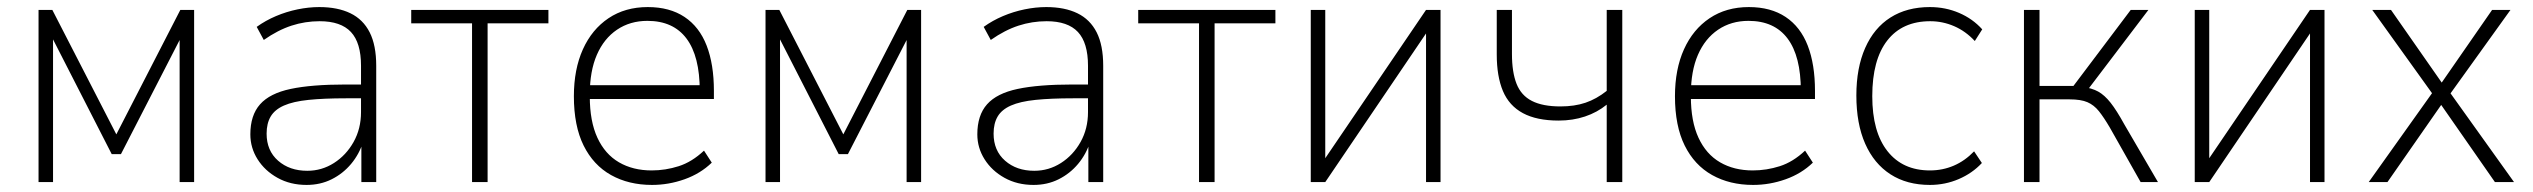

<svg xmlns="http://www.w3.org/2000/svg" viewBox="-20 -515 7165 543"><path d="M89 0V-487H128L309 -135L490 -487H529V0H488V-429H502L322 -79H296L117 -429H130V0Z M847 8Q801 8 765 -12Q729 -32 708.5 -64.5Q688 -97 688 -135Q688 -189 715.5 -220Q743 -251 802 -263.5Q861 -276 957 -276H1011V-237H959Q896 -237 852.5 -232.5Q809 -228 783 -216.5Q757 -205 745.5 -185.5Q734 -166 734 -137Q734 -89 766.5 -60.5Q799 -32 849 -32Q890 -32 924.5 -54Q959 -76 980 -113.5Q1001 -151 1001 -198V-329Q1001 -394 972.5 -424.5Q944 -455 884 -455Q843 -455 804.5 -442.5Q766 -430 726 -402L706 -439Q731 -457 760.5 -469.5Q790 -482 821.5 -488.5Q853 -495 883 -495Q935 -495 971 -477.5Q1007 -460 1025.5 -423.5Q1044 -387 1044 -329V0H1002V-114H1007Q996 -79 973 -51.5Q950 -24 918 -8Q886 8 847 8Z M1315 0V-449H1143V-487H1531V-449H1359V0Z M1824 8Q1758 8 1708 -20Q1658 -48 1630.5 -103.5Q1603 -159 1603 -243Q1603 -319 1628.5 -375.5Q1654 -432 1701 -463.5Q1748 -495 1812 -495Q1874 -495 1916 -467Q1958 -439 1978.5 -386Q1999 -333 1999 -258V-235H1632V-274H1977L1959 -258Q1959 -356 1921.5 -406Q1884 -456 1811 -456Q1762 -456 1725 -431Q1688 -406 1668 -360Q1648 -314 1648 -248V-242Q1648 -172 1669.5 -125.5Q1691 -79 1730.5 -56Q1770 -33 1823 -33Q1862 -33 1899.5 -45Q1937 -57 1971 -89L1993 -55Q1961 -24 1916 -8Q1871 8 1824 8Z M2145 0V-487H2184L2365 -135L2546 -487H2585V0H2544V-429H2558L2378 -79H2352L2173 -429H2186V0Z M2903 8Q2857 8 2821 -12Q2785 -32 2764.5 -64.5Q2744 -97 2744 -135Q2744 -189 2771.5 -220Q2799 -251 2858 -263.5Q2917 -276 3013 -276H3067V-237H3015Q2952 -237 2908.5 -232.5Q2865 -228 2839 -216.5Q2813 -205 2801.5 -185.5Q2790 -166 2790 -137Q2790 -89 2822.5 -60.5Q2855 -32 2905 -32Q2946 -32 2980.5 -54Q3015 -76 3036 -113.5Q3057 -151 3057 -198V-329Q3057 -394 3028.5 -424.5Q3000 -455 2940 -455Q2899 -455 2860.5 -442.5Q2822 -430 2782 -402L2762 -439Q2787 -457 2816.5 -469.5Q2846 -482 2877.5 -488.5Q2909 -495 2939 -495Q2991 -495 3027 -477.5Q3063 -460 3081.5 -423.5Q3100 -387 3100 -329V0H3058V-114H3063Q3052 -79 3029 -51.5Q3006 -24 2974 -8Q2942 8 2903 8Z M3371 0V-449H3199V-487H3587V-449H3415V0Z M3687 0V-487H3728V-44H3712L4013 -487H4054V0H4013V-444H4029L3728 0Z M4524 0V-219Q4497 -197 4462.5 -185.5Q4428 -174 4388 -174Q4326 -174 4287 -195Q4248 -216 4230.5 -257.5Q4213 -299 4213 -361V-487H4256V-362Q4256 -311 4269 -278Q4282 -245 4312.5 -229.5Q4343 -214 4393 -214Q4433 -214 4464 -224.5Q4495 -235 4524 -258V-487H4568V0Z M4938 8Q4872 8 4822 -20Q4772 -48 4744.5 -103.5Q4717 -159 4717 -243Q4717 -319 4742.5 -375.5Q4768 -432 4815 -463.5Q4862 -495 4926 -495Q4988 -495 5030 -467Q5072 -439 5092.5 -386Q5113 -333 5113 -258V-235H4746V-274H5091L5073 -258Q5073 -356 5035.5 -406Q4998 -456 4925 -456Q4876 -456 4839 -431Q4802 -406 4782 -360Q4762 -314 4762 -248V-242Q4762 -172 4783.5 -125.5Q4805 -79 4844.5 -56Q4884 -33 4937 -33Q4976 -33 5013.5 -45Q5051 -57 5085 -89L5107 -55Q5075 -24 5030 -8Q4985 8 4938 8Z M5438 8Q5373 8 5326.5 -22Q5280 -52 5255 -108.5Q5230 -165 5230 -245Q5230 -323 5255 -379.5Q5280 -436 5326.5 -465.5Q5373 -495 5438 -495Q5482 -495 5520.5 -478.5Q5559 -462 5586 -432L5565 -399Q5539 -427 5506.5 -441Q5474 -455 5439 -455Q5360 -455 5317.5 -400.5Q5275 -346 5275 -243Q5275 -142 5318 -87.5Q5361 -33 5438 -33Q5474 -33 5505.5 -46.5Q5537 -60 5563 -87L5585 -54Q5558 -25 5519.5 -8.5Q5481 8 5438 8Z M5704 0V-487H5748V-272H5844L6006 -487H6056L5882 -258L5867 -270Q5896 -266 5914 -256Q5932 -246 5949 -224.5Q5966 -203 5988 -163L6083 0H6034L5947 -154Q5930 -183 5916 -200.5Q5902 -218 5883.5 -226Q5865 -234 5833 -234H5748V0Z M6187 0V-487H6228V-44H6212L6513 -487H6554V0H6513V-444H6529L6228 0Z M6679 0 6867 -264V-239L6689 -487H6742L6890 -275H6881L7028 -487H7080L6904 -242V-260L7090 0H7036L6880 -224H6888L6732 0Z"/></svg>

Font: Nunito Sans 10pt SemiCondensed ExtraLight
Style: Regular
Weight: 250
Width: 4
Designer: Vernon Adams
Foundry: Vernon Adams
Version: Version 3.101;gftools[0.9.27]